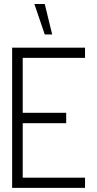

<svg xmlns="http://www.w3.org/2000/svg" viewBox="-20 -916 474 936"><path d="M147.5 -896.5H198.2L234.4 -748H198.2ZM39.1 0V-683.6H394.5V-633.8H90.8V-366.2H302.7V-315.4H90.8V-49.8H394.5V0Z"/></svg>

Font: Post No Bills Colombo
Style: Regular
Weight: 500
Designer: Kosala Senevirathne, Siva Puranthara, Lasantha Premarathna, Tharique Azeez
Foundry: Mooniak
Version: Version 1.220 ; ttfautohint (v1.5)